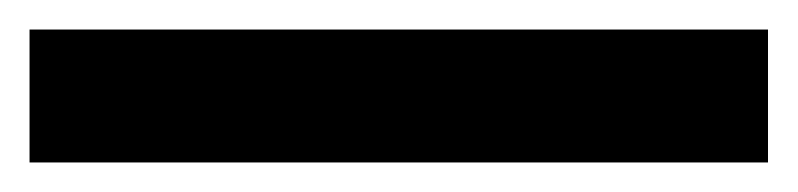

<svg xmlns="http://www.w3.org/2000/svg" viewBox="-20 -20 540 130"><path d="M0 90H500V0H0Z"/></svg>

Font: Talent SemiBold
Style: Bold
Weight: 700
Designer: Mike Powis
Version: Version 1.001;hotconv 1.0.109;makeotfexe 2.5.65596